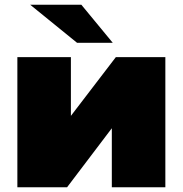

<svg xmlns="http://www.w3.org/2000/svg" viewBox="-20 -787 768 807"><path d="M53 0V-547H278V-300L467 -547H675V0H450V-248L262 0ZM304 -607 107 -767H322L454 -607Z"/></svg>

Font: MOST Montserrat Black
Style: Regular
Weight: 900
Designer: Julieta Ulanovsky
Foundry: Julieta Ulanovsky
Version: Version 8.000;March 11, 2024;FontCreator 15.0.0.2926 64-bit